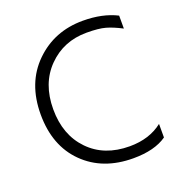

<svg xmlns="http://www.w3.org/2000/svg" viewBox="-126 -790 850 905"><g transform="rotate(-20 299.5 -337.5)"><path d="M391 8Q238 8 144 -85Q50 -178 50 -335.5Q50 -493 147 -588Q244 -683 387 -683Q486 -683 557 -647V-582Q513 -605 479 -614.5Q445 -624 385 -624Q269 -624 191.5 -545.5Q114 -467 114 -338Q114 -209 190.5 -130Q267 -51 394 -51Q493 -51 559 -103V-35Q498 8 391 8Z"/></g></svg>

Font: Hind Kochi Light
Style: Regular
Weight: 300
Designer: Dhruvi Tolia
Foundry: Indian Type Foundry
Version: Version 0.702;PS 1.0;hotconv 1.0.81;makeotf.lib2.5.63406